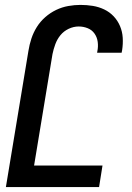

<svg xmlns="http://www.w3.org/2000/svg" viewBox="-20 -763 540 783"><path d="M4 0 96 -556Q100 -581 108 -605.5Q116 -630 130 -652.5Q144 -675 164.5 -693Q185 -711 209 -722.5Q233 -734 258.5 -738.5Q284 -743 308 -743Q334 -743 358.5 -739Q383 -735 405 -724.5Q427 -714 443.5 -696.5Q460 -679 469.5 -656.5Q479 -634 480.5 -609Q482 -584 478 -558L476 -548H376L377 -554Q381 -573 378.5 -592Q376 -611 365.5 -626Q355 -641 337.5 -648Q320 -655 301 -655Q280 -655 260 -645.5Q240 -636 226.5 -619.5Q213 -603 205.5 -582.5Q198 -562 194 -542L119 -88H398L384 0Z"/></svg>

Font: Iosevka Semibold Oblique
Style: Regular
Weight: 600
Italic angle: -9°
Monospace: yes
Designer: Belleve Invis
Foundry: Belleve Invis
Version: Version 32.5.0; ttfautohint (v1.8.4)